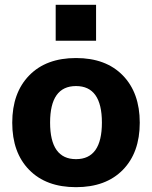

<svg xmlns="http://www.w3.org/2000/svg" viewBox="-20 -773 635 803"><path d="M102.1 -62.5Q31.2 -134.8 31.2 -259.8Q31.2 -384.8 102.1 -457.5Q172.9 -530.3 297.9 -530.3Q422.9 -530.3 493.7 -457.5Q564.5 -384.8 564.5 -259.8Q564.5 -134.8 493.7 -62.5Q422.9 9.8 297.9 9.8Q172.9 9.8 102.1 -62.5ZM297.9 -413.1Q189.5 -413.1 189.5 -260.3Q189.5 -107.4 297.9 -107.4Q406.2 -107.4 406.2 -260.3Q406.2 -413.1 297.9 -413.1ZM212.9 -602.5V-752.9H381.8V-602.5Z"/></svg>

Font: GenEi M Gothic v2 Heavy
Style: Regular
Weight: 800
Version: Version 2.0